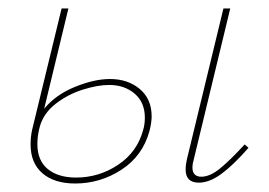

<svg xmlns="http://www.w3.org/2000/svg" viewBox="-20 -427 634 452"><path d="M337 -153Q337 -139 332 -119Q316 -60 266 -27.5Q216 5 157 5Q108 5 80 -19Q52 -43 52 -87Q52 -106 56 -123L125 -407H141L84 -171Q111 -204 156.5 -222.5Q202 -241 239 -241Q281 -241 309 -217.5Q337 -194 337 -153ZM321 -150Q321 -186 297 -206.5Q273 -227 237 -227Q210 -227 175 -216Q140 -205 111.5 -183Q83 -161 74 -130L72 -122Q68 -105 68 -88Q68 -49 92.5 -29Q117 -9 159 -9Q213 -9 258 -39Q303 -69 317 -121Q321 -134 321 -150ZM417 -28Q417 -39 420 -52L506 -407H522L436 -51Q433 -41 433 -33Q433 -11 454 -11Q474 -11 497.5 -30Q521 -49 556 -87L565 -79Q529 -38 501 -17.5Q473 3 448 3Q417 3 417 -28Z"/></svg>

Font: Ysabeau Thin
Style: Italic
Weight: 200
Italic angle: -12°
Designer: Christian Thalmann (Catharsis Fonts)
Version: Version 0.003